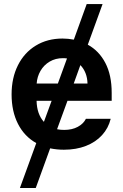

<svg xmlns="http://www.w3.org/2000/svg" viewBox="-20 -727 607 946"><path d="M412.6 -506.8Q467.8 -476.6 499 -417Q530.3 -357.4 530.3 -269.5V-230.5H312.5L261.2 -90.3Q276.9 -86.9 295.9 -86.9Q335.4 -86.9 363.3 -102.1Q391.1 -117.2 403.3 -141.6H525.4Q514.2 -95.7 482.9 -61.3Q451.7 -26.9 403.6 -8.1Q355.5 10.7 294.9 10.7Q260.3 10.7 227.1 3.9L156.2 199.2H78.1L158.7 -22Q100.1 -54.7 68.6 -116.7Q37.1 -178.7 37.1 -261.7Q37.1 -343.3 68.4 -405.5Q99.6 -467.8 156.5 -502.4Q213.4 -537.1 288.1 -537.1Q315.4 -537.1 343.8 -531.7L407.2 -707H485.4ZM196.3 -126.5 234.4 -230.5H160.2Q161.6 -165 196.3 -126.5ZM265.1 -315.4 310.1 -439Q300.8 -440.4 290 -440.4Q253.4 -440.4 224.9 -423.6Q196.3 -406.7 179.7 -378.2Q163.1 -349.6 160.6 -315.4ZM411.1 -315.4Q410.6 -342.8 401.6 -366Q392.6 -389.2 376 -406.2L343.3 -315.4Z"/></svg>

Font: Pretendard SemiBold
Style: Regular
Weight: 600
Designer: Base glyphs from Inter by Rasmus Andersson; Hangeul glyphs from Noto Sans CJK(Source Han Sans) by Jang Soo-young and Kan
Foundry: Kil Hyung-jin
Version: Version 1.309